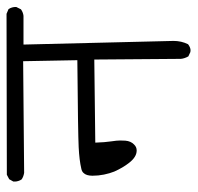

<svg xmlns="http://www.w3.org/2000/svg" viewBox="-28 -560 581 564"><g transform="rotate(-90 262.0 -277.5)"><path d="M391.6 -8.3Q394 -7.8 397.2 -7.8Q400.4 -7.8 405 -9.5Q409.7 -11.2 414.6 -15.1Q424.3 -34.7 424.3 -57.6L413.6 -498.5H498Q507.8 -499.5 517.1 -505.9L523.9 -519.5Q523.9 -520.5 523.9 -523.7Q523.9 -526.9 522.5 -532.2Q521 -537.6 517.6 -542.5L503.9 -548.3L31.2 -547.4L18.1 -540.5L11.2 -528.3Q11.2 -526.9 11.2 -523.2Q11.2 -519.5 12.7 -514.2Q14.2 -508.8 17.6 -503.9Q25.4 -498.5 36.6 -496.6L364.7 -499.5L367.7 -340.3Q150.4 -338.4 112.1 -336.4Q73.7 -334.5 48.8 -328.6Q41 -327.1 36.6 -322.3Q28.3 -314 28.3 -295.9Q28.3 -278.8 31.7 -262Q35.2 -245.1 40.5 -231.9Q51.8 -206.5 66.4 -188Q83.5 -166 102.5 -166Q112.8 -166 120.1 -173.8Q129.9 -183.1 131.3 -199.2Q131.8 -205.6 131.8 -214.8Q131.8 -224.1 129.2 -241.2Q126.5 -258.3 125.5 -287.6L369.6 -290.5L371.6 -36.1Q372.6 -25.4 378.9 -14.2Z"/></g></svg>

Font: Bakudai
Style: Light
Weight: 300
Version: Version 1.48